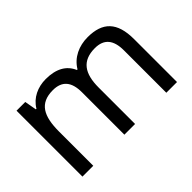

<svg xmlns="http://www.w3.org/2000/svg" viewBox="-84 -825 1104 1104"><g transform="rotate(-45 467.5 -273.0)"><path d="M673 -546C603 -546 537 -517 501 -456H496C470 -517 414 -546 332 -546C268 -546 207 -519 174 -463H169L156 -536H85V0H173V-278C173 -403 208 -472 316 -472C391 -472 426 -429 426 -345V0H513V-296C513 -410 554 -472 658 -472C732 -472 767 -429 767 -345V0H854V-349C854 -487 794 -546 673 -546Z"/></g></svg>

Font: Noto Sans Arabic UI
Style: Regular
Weight: 400
Designer: Monotype Design Team, Nadine Chahine and Nizar Qandah
Foundry: Monotype Imaging Inc.
Version: Version 2.010